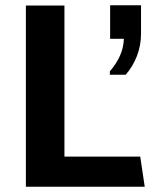

<svg xmlns="http://www.w3.org/2000/svg" viewBox="-20 -707 580 727"><path d="M78 0V-686H224V-114H511L528 0ZM396 -424V-437Q421 -466 434.5 -496.5Q448 -527 449 -560H397V-687H514V-580Q514 -535 498.5 -495Q483 -455 456 -424Z"/></svg>

Font: Chivo SemiBold
Style: Regular
Weight: 600
Designer: Hector Gatti
Foundry: Omnibus-Type
Version: Version 2.002